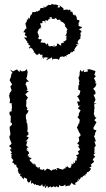

<svg xmlns="http://www.w3.org/2000/svg" viewBox="-20 -940 539 979"><path d="M251 -845C259 -836 257 -850 266 -852C255 -847 263 -849 271 -843C267 -835 272 -840 280 -839C288 -843 293 -830 284 -826C294 -837 292 -833 290 -832C307 -820 312 -831 299 -829C298 -826 318 -817 310 -807C310 -807 324 -814 311 -806C325 -792 312 -806 322 -792C328 -791 325 -797 318 -778C328 -782 326 -781 328 -784C317 -777 324 -772 313 -758C316 -753 323 -767 319 -754C319 -754 315 -741 322 -741C320 -749 309 -739 321 -744C315 -729 314 -734 296 -723C304 -725 309 -727 307 -723C290 -715 290 -727 292 -708C291 -706 285 -711 280 -714C280 -720 266 -715 270 -718C275 -701 257 -702 253 -705C253 -709 258 -715 259 -701C241 -706 244 -706 244 -706C228 -699 228 -710 225 -707C227 -717 214 -714 228 -707C225 -720 217 -724 218 -708C218 -715 202 -726 209 -723C199 -719 191 -727 187 -722C188 -740 197 -730 189 -742C180 -735 182 -742 173 -745C183 -755 181 -761 170 -751C172 -750 184 -756 175 -760C182 -763 167 -767 173 -786C169 -782 174 -781 172 -777C178 -795 184 -802 187 -786C184 -789 186 -812 190 -796C191 -811 187 -805 185 -822C187 -823 193 -817 199 -827C203 -822 190 -817 197 -833C214 -835 216 -823 209 -825C204 -840 222 -838 227 -831C219 -835 234 -849 236 -850C224 -836 246 -841 231 -852C248 -853 244 -853 244 -843ZM251 -640H271C265 -645 279 -650 269 -647C268 -636 277 -640 280 -634C282 -637 282 -638 286 -650C301 -650 307 -658 301 -649C315 -652 313 -659 322 -650C318 -661 310 -653 314 -654C332 -669 320 -653 327 -663C332 -664 338 -667 334 -662C339 -674 351 -684 344 -669C359 -683 353 -681 358 -678C360 -680 360 -690 357 -685C369 -697 358 -704 365 -695C366 -701 372 -708 382 -715C384 -720 372 -704 368 -715C368 -715 388 -717 376 -721V-727C382 -745 394 -737 389 -752C399 -745 391 -751 385 -758C398 -749 389 -761 390 -774C402 -775 382 -768 392 -772C402 -789 386 -782 384 -790C382 -791 397 -797 399 -800C395 -806 391 -801 380 -809C382 -812 380 -823 381 -827C381 -827 386 -819 384 -836C389 -839 386 -836 370 -839C379 -839 366 -847 379 -838C362 -848 376 -860 371 -849C369 -863 362 -866 356 -858C369 -872 358 -875 364 -863C348 -863 356 -864 350 -875C349 -887 345 -878 338 -879C346 -890 330 -895 328 -886C321 -898 322 -890 328 -890C326 -892 319 -892 304 -889C304 -897 302 -898 304 -897C295 -905 299 -899 284 -913C280 -914 297 -899 273 -902C273 -908 283 -913 278 -911C270 -919 256 -914 272 -920C261 -915 257 -915 244 -920C240 -919 239 -904 240 -914C229 -918 230 -911 226 -914C226 -899 224 -903 228 -917C215 -903 202 -897 206 -907C203 -905 198 -910 204 -898C185 -903 187 -894 186 -896C182 -900 186 -901 184 -889C176 -884 172 -883 168 -880C170 -892 159 -874 165 -875C167 -886 164 -875 144 -879C149 -882 142 -874 142 -863C134 -867 136 -855 147 -867C127 -868 142 -847 134 -860C133 -844 128 -839 125 -852C120 -835 131 -842 116 -840C121 -829 112 -825 119 -834C110 -825 118 -829 110 -822C109 -813 115 -804 114 -801C114 -801 117 -791 114 -795C104 -789 107 -785 99 -777C111 -783 108 -789 99 -775C105 -774 109 -777 110 -771C99 -753 115 -764 118 -749H103C112 -736 108 -736 110 -742C119 -725 114 -728 123 -731C116 -728 116 -722 128 -716C115 -713 135 -710 135 -705C131 -698 124 -704 132 -691C138 -705 134 -698 138 -695C149 -690 140 -696 154 -677C153 -672 145 -669 150 -675C162 -672 153 -671 167 -660C159 -668 162 -657 179 -662C176 -658 170 -666 181 -667C191 -658 185 -657 197 -663C194 -660 200 -642 189 -640C210 -658 199 -647 198 -637C207 -649 206 -650 228 -645C218 -640 216 -635 219 -632C226 -643 241 -639 242 -650C250 -631 247 -644 247 -631ZM381 -204C382 -191 391 -198 376 -192C380 -190 380 -192 389 -178C381 -168 369 -165 374 -167C380 -171 380 -156 382 -160C380 -152 384 -154 367 -148C374 -142 371 -143 377 -138C377 -138 368 -138 371 -128C376 -121 366 -114 370 -127C356 -115 369 -106 355 -109C363 -117 358 -113 350 -115C360 -114 354 -102 349 -99C355 -109 348 -102 344 -105C349 -88 334 -91 344 -87C327 -81 334 -83 324 -92C314 -89 321 -80 312 -92C318 -76 314 -82 314 -82C296 -80 303 -72 308 -70C300 -80 282 -75 279 -83C288 -80 288 -82 268 -83C277 -64 266 -72 266 -79C261 -74 245 -79 243 -67C251 -69 233 -72 231 -78C233 -81 226 -75 223 -80C217 -82 210 -66 206 -70C212 -73 201 -69 207 -73C200 -85 203 -73 196 -74C188 -77 187 -72 175 -86C183 -89 186 -87 183 -79C180 -78 171 -88 163 -92C161 -85 165 -100 158 -104C158 -104 160 -90 153 -110C152 -106 151 -105 154 -101C146 -102 138 -119 139 -114C146 -107 138 -112 128 -128C127 -123 138 -126 141 -134C128 -138 121 -137 131 -148C118 -148 135 -147 121 -142C125 -148 118 -163 128 -152C130 -167 120 -173 117 -172C114 -181 127 -177 119 -175C112 -174 117 -192 128 -188C117 -193 110 -200 115 -204L120 -222L109 -216L127 -238L114 -246L124 -252L125 -264L119 -269L121 -283L120 -301L119 -310L113 -321L117 -320L112 -338V-355L119 -362L126 -376L116 -380L120 -387L113 -399L115 -425L112 -424L121 -441L124 -440L109 -459L127 -476L114 -477L120 -483L113 -508L109 -506L115 -523L128 -524L114 -538L118 -551L121 -573L116 -588L107 -578L90 -576L82 -583L79 -572L67 -586C60 -583 53 -580 46 -576L31 -586L44 -568L38 -563L35 -543L34 -545L29 -531L42 -509L33 -500L37 -485L40 -481L26 -459L31 -461L26 -453L31 -432V-429L29 -413L39 -415L41 -393L39 -379L40 -373L29 -370L28 -358L35 -347V-346L34 -316V-315L40 -313L41 -304L29 -293L30 -277L32 -267L33 -251L28 -247L29 -234L30 -232L39 -208L37 -205L26 -195C41 -181 35 -195 38 -177C30 -184 28 -171 35 -172C37 -164 46 -156 37 -160C28 -156 48 -151 40 -148C33 -152 39 -141 39 -146C37 -127 38 -140 51 -119C51 -132 40 -112 44 -108C41 -106 49 -111 47 -113C40 -115 58 -103 57 -96C55 -103 45 -102 64 -99C60 -89 66 -89 69 -86C67 -83 67 -83 74 -80C66 -64 75 -70 73 -68C74 -63 74 -59 74 -59C86 -49 74 -48 85 -56C83 -43 77 -45 95 -37C82 -38 100 -31 95 -31C102 -28 94 -33 102 -25V-36C115 -27 123 -29 118 -27C118 -11 118 -21 125 -9C128 -10 131 -7 138 -22C141 -14 137 -19 138 -1C143 -6 140 -15 160 5C153 -2 158 -4 153 2C172 -6 157 0 165 4C176 0 172 6 181 7C182 9 191 8 195 -2C196 16 208 16 210 0C215 12 203 11 211 19C221 5 223 2 224 18C233 13 242 4 240 19C241 13 246 13 247 14C256 6 254 12 262 15C263 16 267 3 276 16C271 13 286 20 280 1C286 10 299 12 306 5C299 12 305 8 311 2C320 2 311 4 313 10C332 8 324 3 336 9C332 -5 340 -6 334 3C341 4 345 -6 343 -9C361 4 352 3 367 1C363 -3 359 -9 376 -13C368 -17 382 -22 383 -26C376 -26 388 -18 379 -16C379 -27 380 -35 386 -23C393 -35 392 -39 399 -36C403 -32 399 -40 403 -41C399 -37 408 -47 416 -48C415 -42 410 -42 413 -42C411 -52 418 -51 420 -52C424 -64 429 -68 422 -65C425 -59 436 -63 445 -81C445 -78 434 -86 433 -90C432 -80 452 -96 443 -85C446 -86 446 -94 446 -94C442 -107 441 -102 447 -103C453 -114 455 -105 459 -117C460 -114 461 -122 454 -122C449 -124 462 -141 466 -139C463 -147 453 -148 460 -158C456 -160 454 -146 468 -162C454 -154 466 -167 460 -178C472 -169 459 -183 462 -178C459 -195 470 -198 470 -192L465 -208L461 -219L469 -218L463 -239L459 -242L465 -256V-262L472 -275L458 -280L456 -288C461 -298 467 -307 472 -317L461 -327L472 -341L465 -342L458 -361L462 -376L459 -371L462 -389L460 -407L473 -415L458 -412L467 -431L463 -443L457 -457L466 -459L467 -468L465 -476L455 -487L467 -499L472 -514L463 -517L469 -521L459 -541L469 -552L461 -558L467 -577L471 -574L461 -580L436 -587L425 -586L429 -576L407 -572L410 -584L398 -574L389 -584L386 -569V-564L385 -553L380 -544L385 -525L382 -518L385 -509L380 -506L379 -483L390 -477L385 -458L371 -446H377L388 -423L373 -422L381 -398L390 -405L377 -387L391 -378L382 -361V-352L375 -341L373 -346L387 -329L383 -308L382 -312L375 -295L372 -290L384 -266L377 -274L390 -256V-247L381 -241L384 -221L377 -212L373 -206Z"/></svg>

Font: Charger Distortion
Style: 1
Weight: 400
Designer: Jasper
Foundry: Cannot Into Space Fonts
Version: Version 0.98